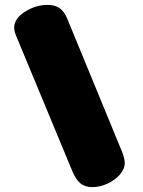

<svg xmlns="http://www.w3.org/2000/svg" viewBox="-20 -748 586 785"><path d="M275 -50 47 -599Q38 -620 38 -635Q38 -672 82 -700Q126 -728 174 -728Q204 -728 223 -715Q242 -702 254 -674L480 -125Q490 -98 490 -82Q490 -57 470 -34Q450 -11 419 3Q388 17 358 17Q327 17 308 1Q289 -15 275 -50Z"/></svg>

Font: Coiny
Style: Regular
Weight: 400
Version: Version 001.001